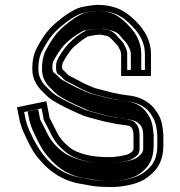

<svg xmlns="http://www.w3.org/2000/svg" viewBox="-20 -774 743 791"><path d="M238 -514C249.1 -536.2 267.3 -564.3 284 -581C301.8 -596.2 321 -612 342 -624H343C352.3 -626.7 373.4 -629.8 385 -631H396C401.3 -629.7 407.7 -628.3 415 -627C428.1 -627 440.8 -612.2 448 -604C455 -596.1 461.7 -590.9 467 -583L476 -565C476.9 -562.4 479 -554.4 479 -551V-461H602V-551C602 -601.7 579.6 -641.6 555 -670C512.9 -716.8 468.6 -754 380 -754C359.8 -752.8 329.5 -748.1 313 -744C292.4 -738.3 276.7 -728 260 -718L240 -704C232.7 -698 225.7 -692.3 219 -687C186.2 -660.8 165.6 -635.2 143 -597C136.3 -583.7 131.3 -574.3 128 -569C117.6 -546.6 113 -522 113 -489C113 -446.5 134.7 -415.5 158 -394L174 -378C191.2 -361.9 208 -353.5 229 -342C260 -325.1 290.8 -312.3 324 -297C340.4 -291.5 359.3 -287.1 378 -282L400 -276C407.3 -274.7 414.7 -273 422 -271L443 -267C452.3 -264.3 460.7 -262.7 468 -262C472.7 -262 477.7 -261.3 483 -260L500 -258L508 -256C512.4 -256 516.5 -252 521 -249C528 -242 530 -227.9 530 -214V-161C530 -156.6 525.8 -150.8 523 -148C514.4 -142.3 509.1 -137.6 496 -135C478 -130.5 461.6 -128.8 442 -127H418C358.8 -127 297.9 -140.6 265 -168C238 -190.5 223.3 -208.2 207 -244C193.5 -269.9 192.5 -272 184 -289L183 -296L171 -357L50 -332L62 -272C72.5 -235.1 79 -225.8 96 -189C113.1 -156 122.9 -137.9 144 -115C185.6 -65.1 243 -25.7 323 -15C352.4 -9.1 379.3 -4 414 -4C472.9 -0.5 534.1 -12.2 572 -33C618.5 -62.1 653 -100.3 653 -175V-219C649.6 -262.7 643.5 -289.7 623 -317C601.3 -350.4 563.8 -372.8 517 -380L500 -382C493.3 -383.3 487 -384.3 481 -385C478.3 -385 474.7 -385.7 470 -387L449 -391C426.7 -396.6 406.6 -401.8 386 -407C363 -412.1 346.9 -421.7 327 -430C306.8 -440.1 284 -453 264 -463C263.3 -463 262.3 -463.7 261 -465L244 -482C241.8 -484.2 236 -488.9 236 -492V-504C236 -506.6 238 -511.8 238 -514ZM339.8 -649H335.4C280.5 -619.5 238.6 -576.4 213 -519.9V-516.2C212.1 -512.6 211 -511.3 211 -504V-492C211 -466.5 226.3 -464.3 226.3 -464.3L243.3 -447.3C253.5 -437.2 253.6 -440.1 253.6 -440.1C276 -428.8 294.5 -418.3 315.8 -407.6C333.3 -398.9 353.3 -388.9 380.4 -382.6C401.8 -377.3 421 -372.2 443.6 -366.6L464.3 -362.6C477 -359.2 484.5 -359.6 496.1 -357.3L513.6 -355.2C555.3 -348.6 584.9 -329.7 602 -303.4C617.9 -279 624.6 -261 628 -218V-175C628 -109.8 600.5 -80.5 559.3 -54.6C525.8 -36.6 469.4 -25.8 414.7 -29H414C381.6 -29 356.6 -33.8 327.1 -39.7C220.1 -53.9 160.8 -118.2 118.5 -200C101.3 -237.1 97.4 -239 86.3 -277.9L79.4 -312.5L151.3 -327.4L158.3 -291.8L159.8 -281.4C169.3 -262.5 170.9 -259.2 184.5 -233.1C202.3 -194.3 220.5 -172.6 249 -148.8C289.7 -114.9 355.7 -102 418 -102H443.1C462.8 -103.8 482.6 -106 501.3 -110.6C521.2 -114.9 529.8 -122.5 536.9 -127.2C544.3 -132.2 555 -141.4 555 -161V-214C555 -230.4 553.7 -251.7 536.9 -268.4C530 -273.1 535.4 -274.9 504.5 -282.6L487.5 -284.6C469.7 -288.6 464.7 -286.8 448.8 -291.3L427.6 -295.4C420.4 -297.3 410.8 -299.4 405.6 -300.4L384.6 -306.1C366 -311.2 346.8 -315.9 333.2 -320.3C298.7 -336.1 270.3 -348 241 -363.9C219.5 -375.6 205.9 -382.5 191.4 -396L175.3 -412C154.3 -431.5 138 -455.6 138 -489C138 -519.1 142.5 -540.1 150.1 -557.2C154.6 -564.7 159.5 -574.1 165 -585C186.7 -621.6 204.3 -643.3 234.6 -667.5C240.9 -672.5 249.4 -679.4 255.1 -684.1L273.6 -697C290.7 -707.3 304.1 -715.4 319.4 -719.8C334.2 -723.5 364.4 -728 380.7 -729C460.8 -728.7 496.1 -698 536.3 -653.4C558.8 -627.3 577 -593.9 577 -551V-486H504V-551C504 -563 501.2 -568.5 499.2 -574.6L488.7 -595.6C480.7 -607.6 471.8 -614.9 466.7 -620.5C460.5 -627.7 446.1 -649 417.4 -652C409.7 -653.4 404.9 -654.5 399.1 -656H383.8C371.5 -654.8 351.3 -651.8 339.8 -649ZM381.8 -656H403.7C410.4 -654.3 414.5 -653.2 422.5 -651.7C467.8 -646.1 478.4 -621.4 483 -616.1C488 -610.5 496.9 -603.1 504.6 -591.6L514.8 -571.3C516.4 -566.3 519 -560 519 -551V-486H562V-551C562 -597 542.2 -632.1 520 -657.9C478.8 -703.6 446.8 -728.3 381.9 -729C368.2 -728 340.5 -723.8 328.6 -721C318 -717.8 306.4 -711.2 288.8 -700.6L270.9 -688.1C264.3 -682.7 256.9 -676.7 250.5 -671.6C220.8 -647.8 202.7 -625.8 180.9 -588.9C175.2 -577.5 169.8 -567.4 166 -561.1C157.4 -541.9 153 -520.1 153 -489C153 -451.9 171 -426.6 191.5 -407.6L207.6 -391.6C214.1 -385.5 221.3 -380.3 228.8 -375.7C264.8 -353.6 302.2 -338 345.3 -318.3C357.3 -314.4 375.3 -310 394 -304.9L413.7 -299.5C420.8 -298.2 428.4 -296.5 435.8 -294.5L457.2 -290.4C462.5 -288.9 468.5 -287.5 472.2 -286.9C476.5 -286.8 484.6 -286.1 493.8 -284.2L511.2 -282.1L519 -280.2C544.7 -275.3 550.2 -266.1 550.2 -266.1C569.1 -253.5 570 -229.5 570 -214V-161C570 -147.9 562.6 -140.4 556.9 -134.8C548.9 -126.7 537.9 -117.6 509.6 -111.5C488.5 -106.3 465.4 -103.9 444.9 -102H418C350.3 -102 276.3 -116.9 233 -153C204 -177.2 186 -199 168.7 -236.7C155.1 -262.9 153.8 -265.6 144.5 -284.1L143.2 -293.4L137.3 -323.7L93.8 -314.7L101.6 -275.7C112.7 -236.7 117 -233.6 134.3 -196.3C151.2 -163.6 159.3 -148.5 179.1 -127C219 -79.1 268.1 -47.9 331.3 -39.5C362 -35.4 384.4 -29 414 -29H415.9C464.7 -26.1 515.9 -35.8 544.7 -51.3C583.3 -75.6 613 -105.8 613 -175V-218.4C609.7 -260.7 603.6 -284 586.3 -307C568.3 -334.7 540.8 -350.3 508.4 -355.6L490.2 -357.7C485.8 -358.6 479.6 -359.7 476.2 -360.1C469.5 -360.7 464.1 -361.5 456 -363.5L435.7 -367.4C412.8 -373.1 392.6 -378.4 371.8 -383.6C340.8 -390.7 320.5 -402.7 304.8 -409.2C282.7 -418.4 255.6 -435.1 234.5 -445.8C230.6 -448.4 228.6 -450.3 227.1 -451.7L210.1 -468.7C210.1 -468.7 196 -473.8 196 -492V-504C196 -510.4 197.5 -513 198 -515V-517.8C210.8 -543.4 228.8 -572.9 250.1 -594.3C267.2 -611.4 290 -628.2 315 -642.5L326.5 -649H335.5C350.4 -652.2 367.8 -654.6 381.8 -656Z"/></svg>

Font: Tape
Style: Regular
Weight: 500
Foundry: Cannot Into Space Fonts
Version: Version 0.97